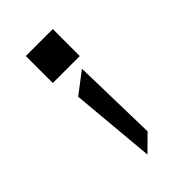

<svg xmlns="http://www.w3.org/2000/svg" viewBox="-312 -1089 1374 1374"><g transform="rotate(-45 374.5 -402.0)"><path d="M222 -959H495V-686H222ZM339 155 281 -488 442 -611 457 38Z"/></g></svg>

Font: OpenDyslexic
Style: Bold
Weight: 800
Designer: Abbie Gonzalez
Version: Version 0.920;hotconv 1.0.109;makeotfexe 2.5.65596